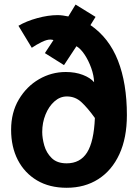

<svg xmlns="http://www.w3.org/2000/svg" viewBox="-20 -838 621 864"><path d="M280 7Q202.5 7 146.5 -26.2Q90.5 -59.5 60.2 -118.2Q30 -177 30 -254Q30 -332 64.8 -390.5Q99.5 -449 155.5 -481.5Q211.5 -514 276 -514Q319 -514 352.8 -501Q386.5 -488 403.5 -468Q402.5 -498.5 390.5 -532Q378.5 -565.5 360.8 -592.2Q343 -619 324 -630L268 -545L182 -599L220.5 -657.5Q218.5 -658.5 214.8 -659.2Q211 -660 206 -660Q190.5 -660 167.5 -648.8Q144.5 -637.5 123 -623L63 -722Q98.5 -743 147.8 -756.5Q197 -770 239.5 -770Q250 -770 263.5 -768.2Q277 -766.5 287.5 -764L320 -817.5L410 -762L387 -725Q470.5 -668 510.8 -565.5Q551 -463 551 -320Q551 -217.5 517.2 -144.2Q483.5 -71 422.5 -32Q361.5 7 280 7ZM280 -103Q341 -103 371.8 -151.8Q402.5 -200.5 407 -307Q374 -353 346.2 -378.5Q318.5 -404 281 -404Q250 -404 224.8 -381.5Q199.5 -359 184.8 -322.5Q170 -286 170 -244Q170 -216.5 179.2 -183.5Q188.5 -150.5 212.5 -126.8Q236.5 -103 280 -103Z"/></svg>

Font: Junction
Style: Bold
Weight: 700
Designer: Caroline Hadilaksono
Foundry: Caroline Hadilaksono, Tyler Finck, The League of Moveable Type
Version: Version 2.000; ttfautohint (v1.8.3)